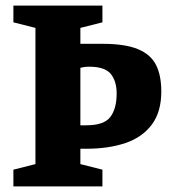

<svg xmlns="http://www.w3.org/2000/svg" viewBox="-20 -668 630 688"><path d="M28 0V-60L107 -80V-568L28 -588V-648H347V-588L268 -568V-511H347Q428 -511 474 -492Q520 -473 539 -435.5Q558 -398 558 -340Q558 -267 524 -221.5Q490 -176 429.5 -155.5Q369 -135 290 -135H268V-80L347 -60V0ZM268 -219H289Q353 -219 375.5 -249Q398 -279 398 -333Q398 -377 377 -403Q356 -429 299 -429Q289 -429 280 -427.5Q271 -426 268 -425Z"/></svg>

Font: Faustina ExtraBold
Style: Regular
Weight: 800
Designer: Alfonso Garcia
Foundry: http://www.omnibus-type.com
Version: Version 1.200